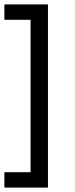

<svg xmlns="http://www.w3.org/2000/svg" viewBox="-34 -751 339 873"><path d="M-14 32H105V-661H-14V-731H184V102H-14Z"/></svg>

Font: Karmilla
Style: Regular
Weight: 400
Designer: Jonathan Pinhorn
Version: Version 1.000